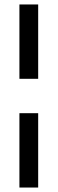

<svg xmlns="http://www.w3.org/2000/svg" viewBox="-20 -740 258 860"><path d="M67 -387V-720H151V-387ZM67 100V-233H151V100Z"/></svg>

Font: DM Sans 28pt
Style: Regular
Weight: 400
Version: Version 4.004;gftools[0.9.30]